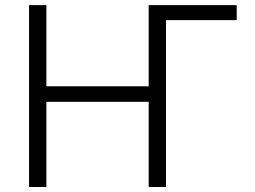

<svg xmlns="http://www.w3.org/2000/svg" viewBox="-20 -748 1019 768"><path d="M926.8 -727.5V-667.5H644V0H574.7V-340.8H165.5V0H96.2V-727.5H165.5V-402.8H574.7V-727.5Z"/></svg>

Font: Inter Light
Style: Regular
Weight: 300
Designer: Rasmus Andersson
Foundry: rsms
Version: Version 4.000;git-a52131595